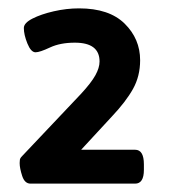

<svg xmlns="http://www.w3.org/2000/svg" viewBox="-20 -789 410 459"><path d="M53 -350Q39 -350 33 -368.5Q27 -387 27 -399Q27 -403 27.5 -407Q28 -411 33 -416L174 -565Q198 -591 208 -609Q218 -627 218 -642Q218 -687 159 -687Q124 -687 99.5 -675.5Q75 -664 65 -664Q54 -664 45.5 -685Q37 -706 37 -722Q37 -734 57.5 -744.5Q78 -755 108.5 -762Q139 -769 169 -769Q241 -769 278 -732.5Q315 -696 315 -645Q315 -607 298 -576.5Q281 -546 247 -510L174 -431H303Q324 -431 324 -396V-383Q324 -350 303 -350Z"/></svg>

Font: Asap Expanded ExtraBold
Style: Regular
Weight: 800
Width: 7
Designer: Pablo Cosgaya
Foundry: Omnibus-Type
Version: Version 3.001; ttfautohint (v1.8.4.7-5d5b)